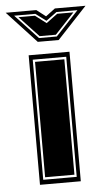

<svg xmlns="http://www.w3.org/2000/svg" viewBox="-114 -698 405 731"><g transform="rotate(-5 88.5 -332.0)"><path d="M48 -543 -64 -664H53L88 -637L124 -664H241L128 -543ZM-33 -650 54 -557H122L209 -650H129L88 -620L48 -650ZM-17 -643H46L88 -611L131 -643H193L119 -564H57ZM9 0V-495H165V0ZM23 -18H151V-477H23ZM31 -27V-468H143V-27Z"/></g></svg>

Font: Alumni Sans Collegiate One
Style: Regular
Weight: 400
Designer: Robert E. Leuschke
Foundry: Robert E. Leuschke
Version: Version 1.100